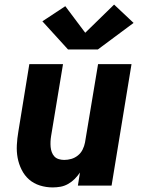

<svg xmlns="http://www.w3.org/2000/svg" viewBox="-20 -810 640 838"><path d="M210 8Q181 8 154 -0.5Q127 -9 107 -26.5Q87 -44 74.5 -69Q62 -94 57 -121Q52 -148 53.5 -177Q55 -206 60 -235L108 -530H255L203 -216Q201 -204 200.5 -192Q200 -180 201 -168.5Q202 -157 206 -146Q210 -135 217.5 -127Q225 -119 236.5 -115.5Q248 -112 260 -112Q276 -112 291.5 -116.5Q307 -121 320 -131.5Q333 -142 340.5 -157Q348 -172 351 -188L408 -530H554L467 0H320L329 -57Q319 -42 306 -29Q293 -16 277 -7Q261 2 244 5Q227 8 210 8ZM277 -594 165 -717 265 -783 352 -667 478 -790 563 -710 407 -594Z"/></svg>

Font: Iosevka Curly HvExObl
Style: Regular
Weight: 900
Width: 7
Italic angle: -9°
Monospace: yes
Designer: Belleve Invis
Foundry: Belleve Invis
Version: Version 11.1.0; ttfautohint (v1.8.3)